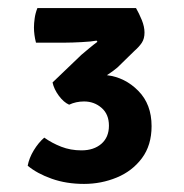

<svg xmlns="http://www.w3.org/2000/svg" viewBox="-20 -767 456 475"><path d="M249.5 -456Q249.5 -484.5 231.2 -500.2Q213 -516 188 -516Q168 -516 151 -508Q137.5 -514 125.5 -530.2Q113.5 -546.5 110 -563L181.5 -631.5Q190.5 -639 201.2 -648Q212 -657 221 -663.5L219 -666.5Q206 -664 181.8 -662.8Q157.5 -661.5 142.5 -661.5H69Q64 -681 64 -699Q64 -709 65.8 -721.8Q67.5 -734.5 72.5 -747H316.5Q324 -734 330.8 -717.5Q337.5 -701 337.5 -686.5Q337.5 -671.5 331 -661.5Q324.5 -651.5 312.5 -641L270.5 -600Q260 -591 244.5 -581Q289.5 -575.5 322.2 -542.2Q355 -509 355 -455Q355 -407.5 331 -375.5Q307 -343.5 268.8 -327.8Q230.5 -312 188 -312Q144 -312 108 -324.8Q72 -337.5 48.5 -357Q52 -376 63.5 -395Q75 -414 89.5 -426.5Q108.5 -413 131.5 -404Q154.5 -395 181.5 -395Q212 -395 230.8 -411.2Q249.5 -427.5 249.5 -456Z"/></svg>

Font: Signika Negative SemiBold
Style: Regular
Weight: 600
Designer: Anna Giedryś
Foundry: Anna Giedryś
Version: Version 2.000; ttfautohint (v1.8.3) -l 8 -r 50 -G 200 -x 9 -